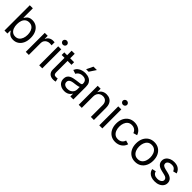

<svg xmlns="http://www.w3.org/2000/svg" viewBox="382 -2326 3903 3903"><g transform="rotate(45 2333.0 -374.5)"><path d="M330.6 11.7Q278.8 11.7 247.1 -6.1Q215.3 -23.9 198.2 -46.6Q181.2 -69.3 171.9 -84.5H162.1V0H77.1V-727.5H165V-458.5H171.9Q181.2 -473.1 197.8 -495.4Q214.4 -517.6 245.6 -535.2Q276.9 -552.7 330.1 -552.7Q398.4 -552.7 450.4 -518.6Q502.4 -484.4 532 -421.1Q561.5 -357.9 561.5 -271.5Q561.5 -184.6 532.2 -121.1Q502.9 -57.6 450.9 -22.9Q398.9 11.7 330.6 11.7ZM317.4 -66.9Q368.7 -66.9 403.1 -94.5Q437.5 -122.1 454.8 -168.7Q472.2 -215.3 472.2 -272.5Q472.2 -329.1 455.1 -374.8Q438 -420.4 403.6 -447.3Q369.1 -474.1 317.4 -474.1Q267.1 -474.1 232.9 -448.7Q198.7 -423.3 181.4 -378.2Q164.1 -333 164.1 -272.5Q164.1 -211.9 181.6 -165.5Q199.2 -119.1 233.6 -93Q268.1 -66.9 317.4 -66.9Z M689.5 0V-545.9H774.4V-461.9H780.3Q795.4 -503.4 834.2 -528.6Q873 -553.7 921.9 -553.7Q931.6 -553.7 945.1 -553.2Q958.5 -552.7 966.3 -552.2V-463.9Q962.4 -464.8 946.8 -466.8Q931.2 -468.8 913.6 -468.8Q874.5 -468.8 843.5 -452.4Q812.5 -436 794.9 -407.5Q777.3 -378.9 777.3 -341.8V0Z M1075.7 0V-545.9H1163.6V0ZM1120.1 -635.3Q1095.2 -635.3 1077.1 -652.3Q1059.1 -669.4 1059.1 -693.4Q1059.1 -717.8 1077.1 -734.6Q1095.2 -751.5 1120.1 -751.5Q1145.5 -751.5 1163.6 -734.6Q1181.6 -717.8 1181.6 -693.4Q1181.6 -669.4 1163.6 -652.3Q1145.5 -635.3 1120.1 -635.3Z M1532.7 -545.9V-470.7H1250.5V-545.9ZM1332.5 -675.8H1420.4V-141.6Q1420.4 -105 1435.3 -88.1Q1450.2 -71.3 1484.9 -71.3Q1493.2 -71.3 1506.1 -73.2Q1519 -75.2 1529.8 -77.1L1547.9 -2.9Q1534.2 2 1516.8 4.4Q1499.5 6.8 1482.4 6.8Q1411.6 6.8 1372.1 -30.5Q1332.5 -67.9 1332.5 -134.8Z M1802.7 12.7Q1751 12.7 1708.7 -6.8Q1666.5 -26.4 1641.6 -64Q1616.7 -101.6 1616.7 -155.3Q1616.7 -202.1 1635.3 -231.4Q1653.8 -260.7 1684.8 -277.6Q1715.8 -294.4 1753.4 -302.7Q1791 -311 1829.1 -315.9Q1877.9 -322.3 1908.7 -325.7Q1939.5 -329.1 1954.3 -337.4Q1969.2 -345.7 1969.2 -365.7V-368.7Q1969.2 -402.8 1956.5 -426.5Q1943.8 -450.2 1918.5 -462.9Q1893.1 -475.6 1855 -475.6Q1815.9 -475.6 1788.1 -463.4Q1760.3 -451.2 1742.9 -432.9Q1725.6 -414.6 1716.8 -395.5L1632.3 -423.3Q1653.3 -473.1 1689 -501.2Q1724.6 -529.3 1767.6 -541Q1810.5 -552.7 1852.5 -552.7Q1879.9 -552.7 1914.8 -546.1Q1949.7 -539.6 1982.2 -520Q2014.6 -500.5 2035.9 -462.2Q2057.1 -423.8 2057.1 -359.9V0H1970.7V-74.2H1964.8Q1955.6 -55.2 1935.1 -34.9Q1914.6 -14.6 1881.8 -1Q1849.1 12.7 1802.7 12.7ZM1817.9 -64.9Q1866.7 -64.9 1900.4 -84Q1934.1 -103 1951.7 -133.5Q1969.2 -164.1 1969.2 -197.3V-272.9Q1963.9 -266.6 1945.8 -261.5Q1927.7 -256.3 1904.5 -252.4Q1881.3 -248.5 1859.6 -245.8Q1837.9 -243.2 1825.2 -241.7Q1793.5 -237.8 1765.9 -228.3Q1738.3 -218.8 1721.7 -200.4Q1705.1 -182.1 1705.1 -150.9Q1705.1 -122.6 1719.7 -103.5Q1734.4 -84.5 1759.8 -74.7Q1785.2 -64.9 1817.9 -64.9ZM1806.6 -617.2 1875 -760.7H1973.1L1878.4 -617.2Z M2299.3 -327.1V0H2211.4V-545.9H2295.9L2296.4 -413.6H2284.2Q2309.1 -489.3 2355.2 -521Q2401.4 -552.7 2463.4 -552.7Q2518.6 -552.7 2560.1 -530Q2601.6 -507.3 2624.8 -461.7Q2647.9 -416 2647.9 -346.7V0H2560.1V-339.4Q2560.1 -402.3 2527.1 -438Q2494.1 -473.6 2437 -473.6Q2397.9 -473.6 2366.7 -456.5Q2335.4 -439.5 2317.4 -406.7Q2299.3 -374 2299.3 -327.1Z M2802.2 0V-545.9H2890.1V0ZM2846.7 -635.3Q2821.8 -635.3 2803.7 -652.3Q2785.6 -669.4 2785.6 -693.4Q2785.6 -717.8 2803.7 -734.6Q2821.8 -751.5 2846.7 -751.5Q2872.1 -751.5 2890.1 -734.6Q2908.2 -717.8 2908.2 -693.4Q2908.2 -669.4 2890.1 -652.3Q2872.1 -635.3 2846.7 -635.3Z M3266.6 11.7Q3192.4 11.7 3136.5 -23.4Q3080.6 -58.6 3049.3 -122.1Q3018.1 -185.5 3018.1 -269.5Q3018.1 -355 3049.3 -418.7Q3080.6 -482.4 3136.5 -517.6Q3192.4 -552.7 3266.6 -552.7Q3306.2 -552.7 3341.3 -542.5Q3376.5 -532.2 3405.5 -512.9Q3434.6 -493.7 3455.6 -465.6Q3476.6 -437.5 3487.8 -401.9L3403.3 -377.9Q3397.5 -398.9 3385.3 -416.5Q3373 -434.1 3355.7 -447Q3338.4 -460 3315.9 -467Q3293.5 -474.1 3266.6 -474.1Q3211.9 -474.1 3176.8 -445.6Q3141.6 -417 3124.5 -370.6Q3107.4 -324.2 3107.4 -269.5Q3107.4 -215.8 3124.5 -169.7Q3141.6 -123.5 3176.8 -95.2Q3211.9 -66.9 3266.6 -66.9Q3293.9 -66.9 3316.9 -74.2Q3339.8 -81.5 3357.7 -95Q3375.5 -108.4 3387.7 -127Q3399.9 -145.5 3405.8 -167.5L3489.7 -143.6Q3479 -106.9 3457.8 -78.4Q3436.5 -49.8 3407.2 -29.5Q3377.9 -9.3 3342.3 1.2Q3306.6 11.7 3266.6 11.7Z M3837.9 11.7Q3763.7 11.7 3707.8 -23.4Q3651.9 -58.6 3620.6 -122.1Q3589.4 -185.5 3589.4 -269.5Q3589.4 -355 3620.6 -418.7Q3651.9 -482.4 3707.8 -517.6Q3763.7 -552.7 3837.9 -552.7Q3912.6 -552.7 3968.8 -517.6Q4024.9 -482.4 4056.2 -418.7Q4087.4 -355 4087.4 -269.5Q4087.4 -185.5 4056.2 -122.1Q4024.9 -58.6 3968.8 -23.4Q3912.6 11.7 3837.9 11.7ZM3837.9 -66.9Q3893.1 -66.9 3928.7 -95.2Q3964.4 -123.5 3981.4 -169.7Q3998.5 -215.8 3998.5 -269.5Q3998.5 -323.7 3981.4 -370.4Q3964.4 -417 3928.7 -445.6Q3893.1 -474.1 3837.9 -474.1Q3783.2 -474.1 3748 -445.6Q3712.9 -417 3695.8 -370.6Q3678.7 -324.2 3678.7 -269.5Q3678.7 -215.8 3695.8 -169.7Q3712.9 -123.5 3748 -95.2Q3783.2 -66.9 3837.9 -66.9Z M4400.9 11.7Q4344.7 11.7 4301 -4.6Q4257.3 -21 4229 -53.2Q4200.7 -85.4 4190.9 -132.3L4274.4 -152.3Q4286.1 -107.4 4318.6 -86.4Q4351.1 -65.4 4399.9 -65.4Q4457 -65.4 4491 -89.8Q4524.9 -114.3 4524.9 -147.9Q4524.9 -176.3 4505.1 -195.1Q4485.4 -213.9 4444.8 -223.1L4354 -244.6Q4279.8 -262.2 4243.7 -299.1Q4207.5 -335.9 4207.5 -393.6Q4207.5 -440.4 4233.9 -476.3Q4260.3 -512.2 4305.9 -532.5Q4351.6 -552.7 4409.7 -552.7Q4465.8 -552.7 4505.1 -535.9Q4544.4 -519 4569.1 -489.5Q4593.8 -460 4606 -421.4L4526.4 -400.9Q4515.1 -430.2 4489 -454.1Q4462.9 -478 4410.2 -478Q4361.3 -478 4328.9 -455.6Q4296.4 -433.1 4296.4 -398.9Q4296.4 -368.7 4318.4 -350.3Q4340.3 -332 4388.2 -320.8L4470.7 -301.3Q4544.9 -283.7 4580.6 -246.8Q4616.2 -210 4616.2 -153.8Q4616.2 -106 4589.1 -68.6Q4562 -31.2 4513.4 -9.8Q4464.8 11.7 4400.9 11.7Z"/></g></svg>

Font: Adwaita Sans
Style: Regular
Weight: 400
Designer: Rasmus Andersson
Foundry: rsms
Version: Version 4.001;git-9221beed3